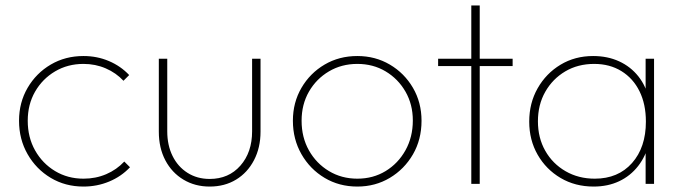

<svg xmlns="http://www.w3.org/2000/svg" viewBox="-20 -676 2505 706"><path d="M287 10Q220 10 166.5 -22Q113 -54 81.5 -109Q50 -164 50 -232Q50 -299 81.5 -353Q113 -407 166.5 -438.5Q220 -470 287 -470Q337 -470 380.5 -451.5Q424 -433 455 -400L434 -379Q407 -408 369 -424.5Q331 -441 287 -441Q229 -441 182.5 -413.5Q136 -386 109 -339Q82 -292 82 -232Q82 -171 109 -123Q136 -75 182.5 -47Q229 -19 287 -19Q332 -19 370.5 -35.5Q409 -52 437 -82L458 -61Q426 -27 381.5 -8.5Q337 10 287 10Z M751 10Q697 10 654.5 -15.5Q612 -41 588 -86.5Q564 -132 564 -192V-460H595V-193Q595 -142 614.5 -102.5Q634 -63 669.5 -40.5Q705 -18 751 -18Q821 -18 864 -67Q907 -116 907 -193V-460H938V-192Q938 -133 914 -87Q890 -41 848 -15.5Q806 10 751 10Z M1294 10Q1227 10 1173.5 -22Q1120 -54 1088.5 -109Q1057 -164 1057 -232Q1057 -299 1088.5 -353Q1120 -407 1173.5 -438.5Q1227 -470 1294 -470Q1360 -470 1413.5 -438.5Q1467 -407 1498.5 -353Q1530 -299 1530 -232Q1530 -163 1498.5 -108.5Q1467 -54 1413.5 -22Q1360 10 1294 10ZM1294 -19Q1352 -19 1398 -47Q1444 -75 1471 -123.5Q1498 -172 1498 -233Q1498 -292 1471 -339Q1444 -386 1398 -413.5Q1352 -441 1294 -441Q1236 -441 1189.5 -413.5Q1143 -386 1116 -339Q1089 -292 1089 -232Q1089 -171 1116 -123Q1143 -75 1189.5 -47Q1236 -19 1294 -19Z M1713 0V-656H1744V0ZM1591 -433V-460H1865V-433Z M2163 10Q2095 10 2041.5 -21.5Q1988 -53 1957 -107Q1926 -161 1926 -229Q1926 -297 1957 -351.5Q1988 -406 2041 -438Q2094 -470 2161 -470Q2214 -470 2256.5 -450.5Q2299 -431 2327.5 -395Q2356 -359 2367 -309V-152Q2355 -102 2326.5 -65.5Q2298 -29 2256.5 -9.5Q2215 10 2163 10ZM2167 -19Q2253 -19 2304 -76.5Q2355 -134 2355 -229Q2355 -293 2331.5 -340.5Q2308 -388 2265 -414.5Q2222 -441 2165 -441Q2105 -441 2058.5 -413.5Q2012 -386 1985 -338.5Q1958 -291 1958 -230Q1958 -169 1985 -121.5Q2012 -74 2059.5 -46.5Q2107 -19 2167 -19ZM2354 0V-123L2363 -237L2354 -348V-460H2385V0Z"/></svg>

Font: Outfit Thin
Style: Regular
Weight: 100
Designer: Rodrigo Fuenzalida
Foundry: fragTYPE
Version: Version 1.100;gftools[0.9.27]